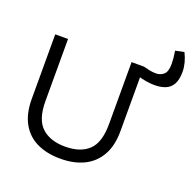

<svg xmlns="http://www.w3.org/2000/svg" viewBox="-149 -1022 1192 1184"><g transform="rotate(20 447.0 -430.0)"><path d="M759 -615Q731 -615 702 -620Q673 -625 645 -634L659 -700Q681 -694 701.5 -690Q722 -686 742 -686Q772 -686 793 -704.5Q814 -723 814 -773Q814 -791 812 -812.5Q810 -834 806 -858L863 -870Q878 -841 886 -810Q894 -779 894 -751Q894 -700 877.5 -670Q861 -640 830.5 -627.5Q800 -615 759 -615ZM368 10Q280 10 214.5 -21Q149 -52 113 -116Q77 -180 77 -277V-700H161V-293Q161 -172 216.5 -121Q272 -70 370 -70Q470 -70 524 -121Q578 -172 578 -293V-700H659V-277Q659 -180 622.5 -116.5Q586 -53 521 -21.5Q456 10 368 10Z"/></g></svg>

Font: REM Light
Style: Regular
Weight: 300
Designer: Octavio Pardo
Foundry: Ashler Design
Version: Version 1.005;gftools[0.9.28]